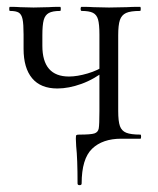

<svg xmlns="http://www.w3.org/2000/svg" viewBox="-20 -406 462 562"><path d="M203 22 202 0Q202 -9 203.5 -10.5Q205 -12 212 -12Q246 -12 256.5 -15.5Q267 -19 269 -30Q271 -41 271 -81V-305Q271 -335 267 -349Q263 -363 252 -368.5Q241 -374 219 -374Q216 -374 216 -380Q216 -386 219 -386Q241 -386 254 -385L299 -384L351 -385Q365 -386 390 -386Q392 -386 392 -380Q392 -374 390 -374Q362 -374 349 -368Q336 -362 331 -347.5Q326 -333 326 -303V-81Q326 -51 331 -37Q336 -23 349.5 -17.5Q363 -12 391 -12Q393 -12 393 -6Q393 0 391 0H335Q280 0 249.5 29.5Q219 59 219 131Q219 136 213 136Q207 136 207 131Q207 58 203 22ZM49 -263V-305Q49 -336 46 -350Q43 -364 35 -369Q27 -374 9 -374Q7 -374 7 -380Q7 -386 9 -386Q28 -386 39 -385L78 -384L122 -385Q135 -386 156 -386Q158 -386 158 -380Q158 -374 156 -374Q134 -374 123 -368Q112 -362 108 -347.5Q104 -333 104 -303V-272Q104 -182 182 -182Q206 -182 236.5 -191Q267 -200 288 -215L293 -203Q256 -174 218.5 -160.5Q181 -147 148 -147Q99 -147 74 -177Q49 -207 49 -263Z"/></svg>

Font: Cormorant
Style: Regular
Weight: 400
Designer: Christian Thalmann (Catharsis Fonts)
Foundry: Catharsis Fonts
Version: Version 4.000